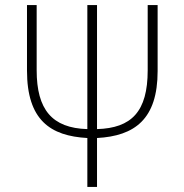

<svg xmlns="http://www.w3.org/2000/svg" viewBox="-20 -734 722 754"><path d="M323 0H361V-192C509 -200 599 -266 599 -455V-714H560V-458C560 -295 496 -231 361 -227V-714H323V-227C184 -231 124 -304 124 -458V-714H86V-457C86 -262 178 -200 323 -192Z"/></svg>

Font: Noto Sans SemiCondensed ExtraLight
Style: Regular
Weight: 200
Width: 4
Designer: Monotype Design Team
Foundry: Monotype Imaging Inc.
Version: Version 2.013